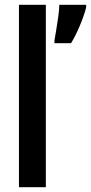

<svg xmlns="http://www.w3.org/2000/svg" viewBox="-20 -780 379 800"><path d="M171 0H59V-760H171ZM339 -749Q330 -714 312 -671.5Q294 -629 276 -600H207V-612Q209 -625 214 -653.5Q219 -682 223 -712Q227 -742 227 -760H339Z"/></svg>

Font: Noto Sans Ethiopic ExtraCondensed SemiBold
Style: Regular
Weight: 600
Width: 2
Designer: Monotype Design Team
Foundry: Monotype Imaging Inc.
Version: Version 2.102; ttfautohint (v1.8.4.7-5d5b)